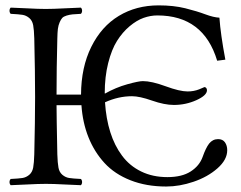

<svg xmlns="http://www.w3.org/2000/svg" viewBox="-20 -678 887 708"><path d="M191.4 -108.9Q192.4 -76.7 195.6 -59.8Q198.7 -43 210 -33.4Q221.2 -23.9 234.9 -21.7Q248.5 -19.5 278.3 -18.1Q282.7 -13.7 282.7 -6.6Q282.7 0.5 278.3 4.9Q256.8 4.4 216.8 2.2Q176.8 0 149.4 0Q121.6 0 80.8 2.2Q40 4.4 19.5 4.9Q15.1 0.5 15.1 -6.6Q15.1 -13.7 19.5 -18.1Q49.3 -19.5 63 -21.7Q76.7 -23.9 87.9 -33.4Q99.1 -43 102.3 -59.8Q105.5 -76.7 106.4 -108.9Q109.4 -233.4 109.4 -320.8Q109.4 -411.6 106.4 -536.1Q105.5 -568.4 102.3 -585.2Q99.1 -602.1 87.9 -611.6Q76.7 -621.1 63 -623.3Q49.3 -625.5 19.5 -627Q15.1 -631.3 15.1 -638.4Q15.1 -645.5 19.5 -649.9Q41 -649.4 81.1 -647.2Q121.1 -645 148.4 -645Q176.3 -645 217 -647.2Q257.8 -649.4 278.3 -649.9Q282.7 -645.5 282.7 -638.4Q282.7 -631.3 278.3 -627Q258.3 -626 247.6 -625Q236.8 -624 225.6 -620.6Q214.4 -617.2 209.5 -611.8Q204.6 -606.4 200 -595.9Q195.3 -585.4 193.4 -571.3Q191.9 -558.6 191.4 -536.1Q188.5 -425.3 188.5 -329.1H278.8Q279.3 -430.2 316.7 -505.4Q354 -580.6 418.2 -619.4Q482.4 -658.2 564.9 -658.2Q620.1 -658.2 663.3 -647.5Q706.5 -636.7 737.1 -625.2Q767.6 -613.8 789.1 -612.8Q793.5 -550.8 811 -458L780.8 -454.1Q730.5 -621.1 560.1 -621.1Q535.2 -621.1 509.5 -612.1Q483.9 -603 457.8 -581.1Q431.6 -559.1 411.6 -527.3Q391.6 -495.6 378.9 -445.3Q366.2 -395 366.2 -334L367.2 -333Q407.2 -355.5 449.2 -367.2Q491.2 -378.9 506.8 -378.9Q539.1 -378.9 590.8 -359.9Q642.6 -340.8 671.9 -340.8Q694.8 -340.8 714.4 -348.6L733.9 -356.9Q737.3 -356.9 740.2 -353.8Q743.2 -350.6 743.2 -345.2Q743.2 -326.2 704.1 -308.6Q665 -291 621.1 -291Q586.4 -291 540.5 -307.1Q494.6 -323.2 466.8 -323.2Q416.5 -323.2 367.2 -300.8Q371.1 -240.2 386.7 -190.7Q402.3 -141.1 430.2 -103.8Q458 -66.4 500.5 -45.7Q543 -24.9 597.2 -24.9Q650.9 -24.9 683.1 -45.7Q715.3 -66.4 727.1 -99.1Q738.8 -132.3 751 -148.4Q764.2 -165 784.2 -165Q801.3 -165 809.6 -153.1Q817.9 -141.1 817.9 -124Q817.9 -88.9 781.7 -57.1Q745.6 -25.4 693.8 -7.8Q642.1 9.8 592.8 9.8Q519.5 9.8 461.2 -13.2Q402.8 -36.1 365.2 -77.1Q327.6 -118.2 306.2 -171.9Q284.7 -225.6 280.3 -290H188.5Q188.5 -252.4 191.4 -108.9Z"/></svg>

Font: Linux Libertine Display G
Style: Regular
Weight: 400
Designer: Philipp H. Poll
Foundry: Philipp H. Poll
Version: Version 5.0.9